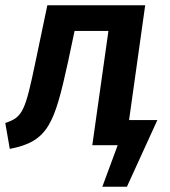

<svg xmlns="http://www.w3.org/2000/svg" viewBox="-23 -549 642 726"><path d="M465 -95 526 -529H156L112 -319C72 -127 63 -106 -3 -84L14 14C160 -14 183 -82 234 -314L259 -432H387L326 0H422L364 157H457L572 -95Z"/></svg>

Font: Fira Sans Medium
Style: Italic
Weight: 500
Italic angle: -8°
Designer: bBox Type GmbH & Carrois Corporate GbR & Edenspiekermann AG
Foundry: bBox Type GmbH & Carrois Corporate GbR & Edenspiekermann AG
Version: Version 4.301;PS 004.301;hotconv 1.0.88;makeotf.lib2.5.64775